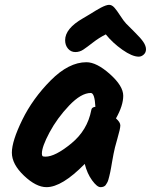

<svg xmlns="http://www.w3.org/2000/svg" viewBox="-20 -785 623 793"><path d="M553 -551Q526 -551 485.5 -579.5Q445 -608 417 -643Q389 -629 364 -609.5Q339 -590 324 -580Q309 -570 291 -570Q273 -570 261 -584Q249 -598 249 -619Q249 -667 322 -709Q333 -715 349 -725Q365 -735 375 -741Q385 -747 396 -753Q419 -765 430.5 -765Q442 -765 452 -754Q462 -743 476.5 -720.5Q491 -698 501 -687.5Q511 -677 536.5 -652Q562 -627 572.5 -611Q583 -595 583 -581.5Q583 -568 573.5 -559.5Q564 -551 553 -551ZM337 -528Q379 -528 434 -479Q489 -430 489 -389.5Q489 -349 459 -296Q477 -280 477 -267Q477 -254 465 -213Q453 -172 449 -149.5Q445 -127 442.5 -114Q440 -101 439 -93.5Q438 -86 435.5 -75Q433 -64 431.5 -57.5Q430 -51 427.5 -42.5Q425 -34 422 -29.5Q419 -25 416 -20Q409 -12 395 -12Q381 -12 360.5 -40Q340 -68 330 -108Q236 -12 172 -12Q129 -12 79 -59.5Q29 -107 29 -154.5Q29 -202 72 -290Q115 -378 189.5 -453Q264 -528 337 -528ZM168 -138Q208 -138 274.5 -192.5Q341 -247 357 -330Q358 -342 374 -344Q371 -401 355 -401Q315 -401 265.5 -349Q216 -297 184.5 -238Q153 -179 153 -151Q153 -143 155.5 -140.5Q158 -138 168 -138Z"/></svg>

Font: Kalam
Style: Bold
Weight: 700
Version: Version 2.001;PS 1.0;hotconv 1.0.79;makeotf.lib2.5.61930; tt